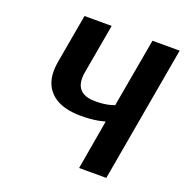

<svg xmlns="http://www.w3.org/2000/svg" viewBox="-126 -814 895 929"><g transform="rotate(20 321.5 -350.0)"><path d="M424 -255 389 -247Q349 -240 302 -240Q205 -240 154.5 -282Q104 -324 104 -399Q104 -424 108 -445L153 -700H293L248 -445Q245 -429 245 -414Q245 -330 343 -330Q382 -330 412 -337L440 -345L503 -700H643L520 0H380Z"/></g></svg>

Font: Scada
Style: Bold Italic
Weight: 700
Italic angle: -10°
Version: Version 4.000